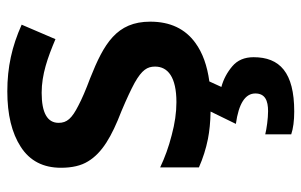

<svg xmlns="http://www.w3.org/2000/svg" viewBox="-171 -421 832 530"><g transform="rotate(-90 245.0 -156.0)"><path d="M450.2 -157.2C450.2 -250 389.6 -285.2 293.9 -323.2C261.2 -335.4 236.3 -346.2 218.8 -355.5C183.1 -373.5 170.9 -387.2 170.9 -410.2C170.9 -441.4 198.7 -457 253.9 -457C304.7 -457 351.1 -440.4 401.9 -418.9L441.9 -512.2C381.8 -539.1 324.7 -551.8 257.8 -551.8C193.8 -551.8 143.1 -539.6 104.5 -514.6C65.9 -489.7 46.9 -452.6 46.9 -403.8C46.9 -373 52.7 -348.1 64.5 -329.1C87.9 -290 133.3 -263.7 203.1 -236.8C237.8 -222.2 263.7 -210 281.7 -200.2C316.9 -180.2 326.2 -165.5 326.2 -144C326.2 -108.4 296.9 -85 228 -85C199.2 -85 168.9 -89.4 136.7 -98.1C104 -106.4 74.7 -117.2 47.9 -129.9V-22.9C73.2 -11.7 99.6 -3.4 126.5 2C148.4 6.3 173.3 8.8 202.1 9.3L168 79.1C224.1 86.9 252 105 252 132.8C252 159.7 232.4 168 203.1 168C183.1 168 154.8 164.1 139.2 160.2V231.9C154.8 237.3 176.8 240.2 202.1 240.2C310.1 240.2 352.1 200.2 352.1 127.9C352.1 103 343.8 83.5 327.1 69.3C310.5 55.2 291.5 44.9 270 39.1L285.2 5.9C328.6 0 364.3 -12.7 391.6 -32.7C430.7 -61 450.2 -102.5 450.2 -157.2Z"/></g></svg>

Font: Noto Reveo Sans
Style: Regular
Weight: 600
Designer: Monotype Design Team
Foundry: Monotype Imaging Inc.
Version: Version 2.007